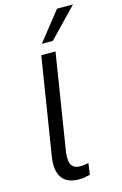

<svg xmlns="http://www.w3.org/2000/svg" viewBox="-139 -989 670 1057"><g transform="rotate(-15 195.5 -460.5)"><path d="M175 9Q107 9 78.5 -31.5Q50 -72 61 -147L150 -705H231L143 -152Q140 -124 143 -103Q146 -82 160 -70.5Q174 -59 200 -59Q213 -59 225.5 -61Q238 -63 247 -65L238 0Q221 4 206 6.5Q191 9 175 9ZM169 -765 300 -930H391L232 -765Z"/></g></svg>

Font: Nunito Sans 10pt SemiCondensed
Style: Italic
Weight: 400
Width: 4
Italic angle: -9°
Designer: Vernon Adams
Foundry: Vernon Adams
Version: Version 3.101;gftools[0.9.27]